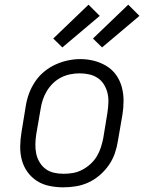

<svg xmlns="http://www.w3.org/2000/svg" viewBox="-20 -794 640 822"><path d="M251 8Q221 8 191.5 2Q162 -4 138 -19.5Q114 -35 97.5 -58Q81 -81 73.5 -109Q66 -137 66.5 -167.5Q67 -198 72 -228L90 -338Q94 -365 103.5 -391.5Q113 -418 129 -442.5Q145 -467 167.5 -486Q190 -505 216 -517Q242 -529 269.5 -535Q297 -541 324 -541Q355 -541 383.5 -533.5Q412 -526 436.5 -511Q461 -496 477.5 -472.5Q494 -449 501.5 -421Q509 -393 509 -362.5Q509 -332 504 -302L485 -192Q481 -165 472 -138.5Q463 -112 446.5 -88Q430 -64 407.5 -44.5Q385 -25 359 -13Q333 -1 305.5 3.5Q278 8 251 8ZM252 -50Q273 -50 293 -53.5Q313 -57 332 -67Q351 -77 367 -91.5Q383 -106 394 -124Q405 -142 411.5 -162Q418 -182 422 -202L440 -312Q443 -333 444 -354Q445 -375 440.5 -394.5Q436 -414 425.5 -431.5Q415 -449 398.5 -460Q382 -471 362 -475.5Q342 -480 321 -480Q301 -480 281 -476Q261 -472 242 -462.5Q223 -453 207.5 -438Q192 -423 181 -405Q170 -387 163.5 -367.5Q157 -348 154 -328L135 -218Q132 -198 131.5 -177Q131 -156 135 -136.5Q139 -117 149.5 -99.5Q160 -82 175.5 -70.5Q191 -59 211 -54.5Q231 -50 252 -50ZM417 -591 378 -629 529 -774 577 -726ZM247 -591 208 -629 359 -774 407 -726Z"/></svg>

Font: Iosevka Slab Light Extended
Style: Italic
Weight: 300
Width: 7
Italic angle: -9°
Monospace: yes
Designer: Belleve Invis
Foundry: Belleve Invis
Version: Version 11.1.0; ttfautohint (v1.8.3)